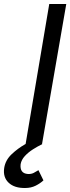

<svg xmlns="http://www.w3.org/2000/svg" viewBox="-77 -720 351 959"><path d="M115 130 140 181Q124 196 101 207.5Q78 219 49 219Q-5 220 -34 192.5Q-63 165 -56 119Q-50 80 -19 50.5Q12 21 51 -1L169 -700H254L133 -1L134 0Q111 11 87.5 26Q64 41 47 59.5Q30 78 26 100Q21 146 62 149Q79 150 91.5 143.5Q104 137 115 130Z"/></svg>

Font: Von Book
Style: Italic
Weight: 400
Version: Version 4.000; ttfautohint (v1.8.4.7-5d5b)